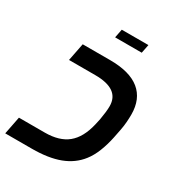

<svg xmlns="http://www.w3.org/2000/svg" viewBox="-194 -885 921 1000"><g transform="rotate(30 266.5 -385.5)"><path d="M489.7 -264.6Q480 -217.3 463.4 -175.3Q446.8 -133.3 423.3 -103.5Q382.3 -50.8 315.2 -25.4Q248 0 148.9 0H-11.2L9.8 -106.4H165.5Q252.4 -106.4 302 -147Q351.6 -187.5 372.1 -274.9L379.9 -310.1Q384.3 -335 386.7 -356Q389.2 -377 389.2 -394Q389.2 -497.1 243.2 -497.1H85.4L106.4 -603.5H271Q389.6 -603.5 449.2 -554.9Q508.8 -506.3 508.8 -413.1Q508.8 -392.6 507.1 -368.7Q505.4 -344.7 500.5 -318.8ZM404.8 -771 394.5 -719.2H234.4L244.6 -771Z"/></g></svg>

Font: Arimo SemiBold
Style: Italic
Weight: 600
Italic angle: -12°
Version: Version 1.33